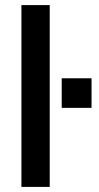

<svg xmlns="http://www.w3.org/2000/svg" viewBox="-20 -733 387 753"><path d="M222 -310H339V-426H222ZM64 0H175V-713H64Z"/></svg>

Font: Ronzino Medium
Style: Regular
Weight: 500
Designer: Nunzio Mazzaferro
Foundry: Collletttivo
Version: Version 1.000;Glyphs 3.3 (3337)